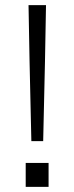

<svg xmlns="http://www.w3.org/2000/svg" viewBox="-20 -727 289 747"><path d="M91 -707H159L155 -488L148 -178H102L95 -488ZM80 -93H169V0H80Z"/></svg>

Font: 42dot Sans Light
Style: Regular
Weight: 300
Designer: 42dot
Version: Version 1.000